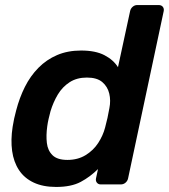

<svg xmlns="http://www.w3.org/2000/svg" viewBox="-20 -730 669 760"><path d="M202 10Q150 10 113 -7.5Q76 -25 55 -57Q34 -89 28 -132.5Q22 -176 30 -228Q33 -246 36 -260.5Q39 -275 44 -293Q57 -343 78.5 -386Q100 -429 132 -461.5Q164 -494 206 -512Q248 -530 301 -530Q358 -530 393.5 -511.5Q429 -493 447 -464L495 -686Q497 -696 505 -703Q513 -710 523 -710H608Q619 -710 624.5 -703Q630 -696 628 -686L487 -24Q485 -14 477 -7Q469 0 458 0H379Q369 0 363.5 -7Q358 -14 360 -24L368 -61Q337 -30 299.5 -10Q262 10 202 10ZM247 -97Q288 -97 319 -116Q350 -135 369 -164.5Q388 -194 396 -225Q401 -243 405.5 -263.5Q410 -284 413 -302Q419 -332 412.5 -359.5Q406 -387 385 -405Q364 -423 324 -423Q284 -423 255.5 -404.5Q227 -386 209 -356Q191 -326 180 -290Q176 -275 172.5 -260Q169 -245 167 -230Q162 -194 165.5 -164Q169 -134 188 -115.5Q207 -97 247 -97Z"/></svg>

Font: Rubik Medium
Style: Italic
Weight: 500
Italic angle: -12°
Designer: Hubert and Fischer
Foundry: Hubert and Fischer
Version: Version 2.300;gftools[0.9.30]